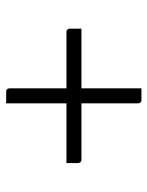

<svg xmlns="http://www.w3.org/2000/svg" viewBox="54 -620 491 640"><g transform="rotate(-90 300.0 -300.5)"><path d="M275 -526Q285 -526 294.5 -526Q304 -526 314 -526Q319 -526 322 -523Q325 -520 325 -515Q325 -442 325 -368.5Q325 -295 325 -222Q325 -149 325 -75Q315 -75 305.5 -75Q296 -75 286 -75Q281 -75 278 -78Q275 -81 275 -86Q275 -143 275 -199.5Q275 -256 275 -313Q275 -370 275 -426Q275 -462 275 -488Q275 -514 275 -526ZM76 -325H513Q517 -325 519 -323.5Q521 -322 522.5 -320Q524 -318 524 -314Q524 -304 524 -294.5Q524 -285 524 -275H87Q84 -275 81.5 -276.5Q79 -278 77.5 -280.5Q76 -283 76 -286Q76 -296 76 -305.5Q76 -315 76 -325Z"/></g></svg>

Font: Recursive Light
Style: Regular
Weight: 300
Version: Version 1.085